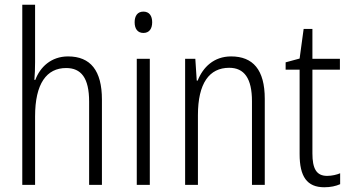

<svg xmlns="http://www.w3.org/2000/svg" viewBox="-20 -780 1474 810"><path d="M128 -518V-760H74V0H128V-289C128 -428 177 -493 259 -493C322 -493 356 -452 356 -351V0H410V-360C410 -482 362 -542 267 -542C196 -542 149 -497 129 -443H125C127 -467 128 -489 128 -518Z M585 -731C560 -731 548 -713 548 -686C548 -658 561 -641 585 -641C609 -641 622 -658 622 -686C622 -713 610 -731 585 -731ZM612 -532H557V0H612Z M955 -542C882 -542 836 -496 814 -440H810L804 -532H761V0H815V-294C815 -429 863 -494 947 -494C1010 -494 1043 -450 1043 -353V0H1097V-363C1097 -486 1047 -542 955 -542Z M1360 -38C1314 -38 1298 -70 1298 -133V-486H1414V-532H1298V-658H1261L1244 -533L1185 -517V-486H1244V-130C1244 -35 1275 10 1348 10C1375 10 1397 5 1415 -3V-49C1401 -43 1380 -38 1360 -38Z"/></svg>

Font: Noto Sans Devanagari Condensed Light
Style: Regular
Weight: 300
Width: 3
Designer: Jelle Bosma - Monotype Design Team
Foundry: Monotype Imaging Inc.
Version: Version 2.004